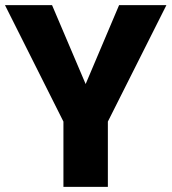

<svg xmlns="http://www.w3.org/2000/svg" viewBox="-21 -731 671 751"><path d="M314 -402.3 444.8 -710.9H629.9L400.9 -255.4V0H227.1V-255.4L-1.5 -710.9H182.6Z"/></svg>

Font: Roboto
Style: Regular
Weight: 900
Designer: Google
Version: Version 2.001171; 2014